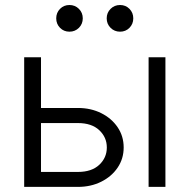

<svg xmlns="http://www.w3.org/2000/svg" viewBox="-20 -732 736 752"><path d="M627.9 -507.8V0H562V-507.8ZM74.7 -507.8H140.6V-309.1H285.2Q335.9 -309.1 376.5 -288.8Q417 -268.6 440.7 -233.6Q464.4 -198.7 464.4 -154.3Q464.4 -110.4 440.7 -75.4Q417 -40.5 376.5 -20.3Q335.9 0 285.2 0H74.7ZM140.6 -58.6H285.2Q338.9 -58.6 368.7 -86.4Q398.4 -114.3 398.4 -154.3Q398.4 -194.3 368.7 -222.2Q338.9 -250 285.2 -250H140.6ZM397.9 -660.2Q397.9 -682.1 413.1 -697.3Q428.2 -712.4 450.2 -712.4Q472.2 -712.4 487.1 -697.3Q502 -682.1 502 -660.2Q502 -638.2 487.1 -623Q472.2 -607.9 450.2 -607.9Q428.2 -607.9 413.1 -623Q397.9 -638.2 397.9 -660.2ZM200.2 -660.2Q200.2 -682.1 215.1 -697.3Q230 -712.4 252 -712.4Q273.9 -712.4 289.1 -697.3Q304.2 -682.1 304.2 -660.2Q304.2 -638.2 289.1 -623Q273.9 -607.9 252 -607.9Q230 -607.9 215.1 -623Q200.2 -638.2 200.2 -660.2Z"/></svg>

Font: Giphurs Light
Style: Regular
Weight: 300
Version: Version 0.920; ttfautohint (v1.8.4.7-5d5b)